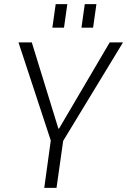

<svg xmlns="http://www.w3.org/2000/svg" viewBox="-20 -904 612 924"><path d="M69 -700H133L261 -285H264L508 -700H572L284 -226H225ZM229 -261H289L252 0H193ZM304 -884 288 -771H232L248 -884ZM444 -884 428 -771H372L388 -884Z"/></svg>

Font: Pathway Extreme 28pt ExtraLight
Style: Italic
Weight: 250
Italic angle: -8°
Designer: Eduardo Rodriguez Tunni
Foundry: Eduardo Rodriguez Tunni
Version: Version 1.001;gftools[0.9.26]